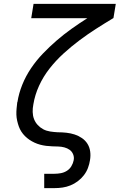

<svg xmlns="http://www.w3.org/2000/svg" viewBox="-20 -755 640 990"><path d="M208 215V141H261Q277 141 293.5 138Q310 135 324.5 126Q339 117 348 102Q357 87 360 71Q363 55 357 40.5Q351 26 339 17.5Q327 9 312 5Q297 1 281 0.5Q265 0 249 -0.5Q233 -1 217.5 -3Q202 -5 187 -9Q172 -13 158 -19.5Q144 -26 131.5 -34.5Q119 -43 108.5 -53.5Q98 -64 90 -76.5Q82 -89 77 -103Q72 -117 68.5 -132.5Q65 -148 64.5 -163.5Q64 -179 65.5 -195Q67 -211 69 -228L70 -229Q77 -274 95 -318.5Q113 -363 140 -403Q167 -443 201 -478.5Q235 -514 272 -546Q309 -578 349 -606.5Q389 -635 430 -661H141L153 -735H577L565 -662Q520 -635 475.5 -606.5Q431 -578 389 -546.5Q347 -515 307.5 -479Q268 -443 235.5 -401.5Q203 -360 181.5 -313Q160 -266 152 -217Q148 -197 148.5 -177.5Q149 -158 155.5 -141Q162 -124 174.5 -110.5Q187 -97 203 -88.5Q219 -80 238.5 -77Q258 -74 277 -73H278Q301 -73 323 -70.5Q345 -68 365 -61.5Q385 -55 402.5 -43Q420 -31 431 -13.5Q442 4 445 26Q448 48 444 71Q441 91 433.5 111Q426 131 412.5 148.5Q399 166 381 179.5Q363 193 343 201Q323 209 302.5 212Q282 215 261 215Z"/></svg>

Font: Iosevka Extended
Style: Italic
Weight: 400
Width: 7
Italic angle: -9°
Monospace: yes
Designer: Belleve Invis
Foundry: Belleve Invis
Version: Version 32.5.0; ttfautohint (v1.8.4)